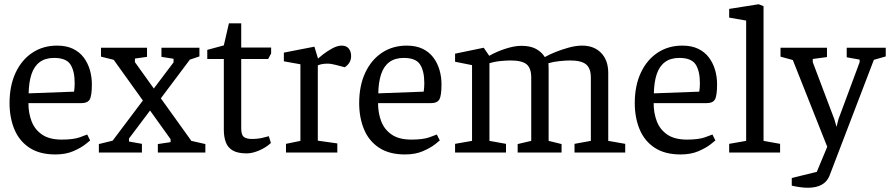

<svg xmlns="http://www.w3.org/2000/svg" viewBox="-20 -719 4195 905"><path d="M241 9Q167 9 119 -22.5Q71 -54 48 -109Q25 -164 25 -233Q25 -315 53.5 -376Q82 -437 132.5 -470.5Q183 -504 249 -504Q293 -504 324 -489Q355 -474 374.5 -448Q394 -422 403.5 -389.5Q413 -357 413 -322Q413 -268 403 -250.5Q393 -233 365 -233H114Q114 -186 129 -147Q144 -108 178.5 -84.5Q213 -61 271 -61Q326 -61 356.5 -72Q387 -83 391 -85L405 -57Q402 -54 381.5 -38Q361 -22 325.5 -6.5Q290 9 241 9ZM115 -279 329 -287Q332 -305 332 -327Q332 -384 312 -415Q292 -446 235 -446Q194 -446 167.5 -426.5Q141 -407 128.5 -369.5Q116 -332 115 -279Z M724 0V-40L784 -49V-63L516 -437L456 -452V-494H673V-451L616 -443V-426L882 -55L948 -40V0ZM446 0V-40L511 -56L660 -254L694 -207L588 -66V-52L649 -41V0ZM731 -246 697 -291 798 -425V-442L741 -451V-494H920V-453L875 -438Z M1143 4Q1100 4 1076.5 -10Q1053 -24 1044 -49.5Q1035 -75 1035 -107V-441H957V-484L1035 -505L1059 -609H1117V-495H1258V-467L1244 -441H1117V-114Q1117 -83 1129.5 -73.5Q1142 -64 1167 -64Q1195 -64 1218 -69.5Q1241 -75 1247 -77L1257 -45Q1233 -23 1201 -9.5Q1169 4 1143 4Z M1328 0V-41L1396 -55V-416L1318 -430V-471L1462 -499L1479 -443Q1484 -448 1502.5 -462.5Q1521 -477 1545.5 -490.5Q1570 -504 1591 -504Q1612 -504 1623.5 -490.5Q1635 -477 1635 -455Q1635 -438 1627.5 -425Q1620 -412 1605 -402L1563 -413Q1551 -416 1542 -417.5Q1533 -419 1522 -419Q1511 -419 1499 -417Q1487 -415 1478 -411V-56L1570 -43V0Z M1889 9Q1815 9 1767 -22.5Q1719 -54 1696 -109Q1673 -164 1673 -233Q1673 -315 1701.5 -376Q1730 -437 1780.5 -470.5Q1831 -504 1897 -504Q1941 -504 1972 -489Q2003 -474 2022.5 -448Q2042 -422 2051.5 -389.5Q2061 -357 2061 -322Q2061 -268 2051 -250.5Q2041 -233 2013 -233H1762Q1762 -186 1777 -147Q1792 -108 1826.5 -84.5Q1861 -61 1919 -61Q1974 -61 2004.5 -72Q2035 -83 2039 -85L2053 -57Q2050 -54 2029.5 -38Q2009 -22 1973.5 -6.5Q1938 9 1889 9ZM1763 -279 1977 -287Q1980 -305 1980 -327Q1980 -384 1960 -415Q1940 -446 1883 -446Q1842 -446 1815.5 -426.5Q1789 -407 1776.5 -369.5Q1764 -332 1763 -279Z M2125 0V-41L2205 -55V-412L2125 -428V-466L2260 -494L2286 -456Q2321 -476 2363 -489.5Q2405 -503 2437 -503Q2480 -503 2506.5 -488.5Q2533 -474 2548 -450Q2569 -462 2599 -474Q2629 -486 2662 -495Q2695 -504 2724 -504Q2780 -504 2813.5 -469.5Q2847 -435 2847 -375V-55L2927 -41V0H2688V-41L2765 -55V-353Q2765 -397 2742.5 -415.5Q2720 -434 2667 -434Q2648 -434 2618 -431Q2588 -428 2565 -421Q2565 -416 2565.5 -409Q2566 -402 2566 -396V-55L2627 -40V0H2420V-40L2484 -55V-353Q2484 -398 2462 -416Q2440 -434 2387 -434Q2369 -434 2341 -431.5Q2313 -429 2287 -421V-55L2365 -41V0Z M3188 9Q3114 9 3066 -22.5Q3018 -54 2995 -109Q2972 -164 2972 -233Q2972 -315 3000.5 -376Q3029 -437 3079.5 -470.5Q3130 -504 3196 -504Q3240 -504 3271 -489Q3302 -474 3321.5 -448Q3341 -422 3350.5 -389.5Q3360 -357 3360 -322Q3360 -268 3350 -250.5Q3340 -233 3312 -233H3061Q3061 -186 3076 -147Q3091 -108 3125.5 -84.5Q3160 -61 3218 -61Q3273 -61 3303.5 -72Q3334 -83 3338 -85L3352 -57Q3349 -54 3328.5 -38Q3308 -22 3272.5 -6.5Q3237 9 3188 9ZM3062 -279 3276 -287Q3279 -305 3279 -327Q3279 -384 3259 -415Q3239 -446 3182 -446Q3141 -446 3114.5 -426.5Q3088 -407 3075.5 -369.5Q3063 -332 3062 -279Z M3417 0V-41L3497 -55V-622L3417 -636V-677L3556 -699L3579 -690V-55L3657 -41V0Z M3787 166Q3770 166 3749 163Q3728 160 3712 156V120L3830 91L3900 -77L3910 -30L3890 0L3717 -436L3659 -452V-494H3878V-450L3811 -441V-426L3913 -156L3923 -121L3932 -157L4032 -426V-438L3971 -449V-494H4155V-453L4099 -437L3890 109Q3879 137 3853.5 151.5Q3828 166 3787 166Z"/></svg>

Font: Faustina
Style: Regular
Weight: 400
Designer: Alfonso Garcia
Foundry: http://www.omnibus-type.com
Version: Version 1.200